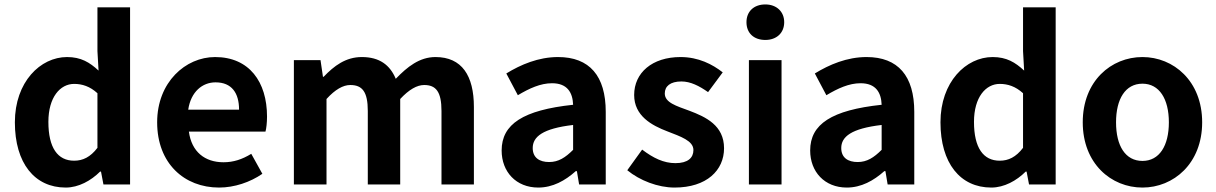

<svg xmlns="http://www.w3.org/2000/svg" viewBox="-20 -831 5480 865"><path d="M276 14C334 14 390 -17 431 -58H435L446 0H566V-798H419V-601L424 -513C384 -550 345 -574 282 -574C162 -574 47 -462 47 -280C47 -96 136 14 276 14ZM314 -107C240 -107 198 -165 198 -282C198 -393 251 -453 314 -453C350 -453 385 -442 419 -411V-165C387 -123 353 -107 314 -107Z M967 14C1036 14 1107 -10 1162 -48L1112 -138C1071 -113 1032 -100 987 -100C903 -100 843 -147 831 -238H1176C1180 -252 1183 -279 1183 -306C1183 -462 1103 -574 949 -574C816 -574 688 -461 688 -280C688 -95 810 14 967 14ZM828 -337C840 -418 892 -460 951 -460C1024 -460 1057 -412 1057 -337Z M1304 0H1451V-385C1490 -428 1526 -448 1558 -448C1612 -448 1637 -418 1637 -331V0H1783V-385C1823 -428 1859 -448 1891 -448C1944 -448 1969 -418 1969 -331V0H2115V-349C2115 -490 2061 -574 1942 -574C1870 -574 1815 -530 1763 -476C1737 -538 1690 -574 1610 -574C1537 -574 1485 -534 1438 -485H1435L1424 -560H1304Z M2405 14C2470 14 2526 -17 2574 -60H2579L2589 0H2709V-327C2709 -489 2636 -574 2494 -574C2406 -574 2326 -540 2261 -500L2313 -402C2365 -433 2415 -456 2467 -456C2536 -456 2560 -414 2562 -359C2337 -335 2240 -272 2240 -153C2240 -57 2305 14 2405 14ZM2454 -101C2411 -101 2380 -120 2380 -164C2380 -215 2425 -252 2562 -268V-156C2527 -121 2496 -101 2454 -101Z M3019 14C3164 14 3242 -64 3242 -163C3242 -266 3160 -304 3086 -332C3026 -354 2975 -369 2975 -410C2975 -442 2999 -464 3050 -464C3091 -464 3130 -444 3170 -416L3236 -505C3190 -541 3127 -574 3046 -574C2918 -574 2837 -503 2837 -403C2837 -309 2916 -266 2987 -239C3046 -216 3104 -197 3104 -155C3104 -120 3079 -96 3023 -96C2970 -96 2923 -119 2873 -157L2806 -64C2862 -18 2944 14 3019 14Z M3354 0H3501V-560H3354ZM3428 -651C3478 -651 3513 -682 3513 -731C3513 -779 3478 -811 3428 -811C3376 -811 3343 -779 3343 -731C3343 -682 3376 -651 3428 -651Z M3795 14C3860 14 3916 -17 3964 -60H3969L3979 0H4099V-327C4099 -489 4026 -574 3884 -574C3796 -574 3716 -540 3651 -500L3703 -402C3755 -433 3805 -456 3857 -456C3926 -456 3950 -414 3952 -359C3727 -335 3630 -272 3630 -153C3630 -57 3695 14 3795 14ZM3844 -101C3801 -101 3770 -120 3770 -164C3770 -215 3815 -252 3952 -268V-156C3917 -121 3886 -101 3844 -101Z M4446 14C4504 14 4560 -17 4601 -58H4605L4616 0H4736V-798H4589V-601L4594 -513C4554 -550 4515 -574 4452 -574C4332 -574 4217 -462 4217 -280C4217 -96 4306 14 4446 14ZM4484 -107C4410 -107 4368 -165 4368 -282C4368 -393 4421 -453 4484 -453C4520 -453 4555 -442 4589 -411V-165C4557 -123 4523 -107 4484 -107Z M5127 14C5267 14 5396 -94 5396 -280C5396 -466 5267 -574 5127 -574C4986 -574 4858 -466 4858 -280C4858 -94 4986 14 5127 14ZM5127 -106C5050 -106 5008 -174 5008 -280C5008 -385 5050 -454 5127 -454C5203 -454 5246 -385 5246 -280C5246 -174 5203 -106 5127 -106Z"/></svg>

Font: Source Han Sans KR
Style: Bold
Weight: 700
Designer: Ryoko NISHIZUKA 西塚涼子 (kana, bopomofo & ideographs); Paul D. Hunt (Latin, Greek & Cyrillic); Sandoll Communications 산돌커뮤니
Foundry: Adobe
Version: Version 2.004;hotconv 1.0.118;makeotfexe 2.5.65603